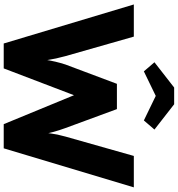

<svg xmlns="http://www.w3.org/2000/svg" viewBox="18 -975 957 1033"><g transform="rotate(90 496.5 -458.5)"><path d="M214 0 4 -700H177L282 -332Q289 -307 294.5 -281.5Q300 -256 303.5 -233Q307 -210 309 -190.5Q311 -171 313 -158H291Q297 -195 301.5 -224Q306 -253 312 -278.5Q318 -304 327 -332L431 -609H567L669 -332Q681 -299 689 -270Q697 -241 701.5 -214.5Q706 -188 709 -162L689 -159Q691 -177 692 -192.5Q693 -208 694.5 -222.5Q696 -237 698 -253Q700 -269 704 -288.5Q708 -308 715 -333L819 -700H988L778 0H648L482 -403L501 -401L348 0ZM451 -917H541L677 -811L628 -754L496 -818L364 -754L315 -811Z"/></g></svg>

Font: Our Lexend
Style: Bold
Weight: 700
Designer: Bonnie Shaver-Troup, Thomas Jockin
Foundry: Lexend
Version: Version 1.007